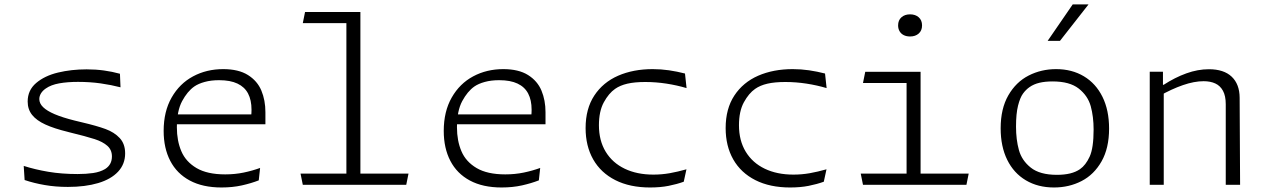

<svg xmlns="http://www.w3.org/2000/svg" viewBox="-20 -818 5620 850"><path d="M511 -491.5 513.5 -431.5Q473 -442 425.8 -448.8Q378.5 -455.5 325.5 -455.5Q278.5 -455.5 242.2 -449Q206 -442.5 183 -426.5Q169 -417 161.5 -404.8Q154 -392.5 154 -379.5Q154 -360 171 -343.5Q188 -327 222 -312.5Q256 -298 309.5 -284.5L342.5 -276.5Q408.5 -261 447.2 -246.8Q486 -232.5 510 -206.8Q534 -181 534 -139Q534 -91.5 502.8 -58Q471.5 -24.5 414.5 -7.5Q357.5 9.5 280.5 9.5Q226 9.5 178.2 1.2Q130.5 -7 89 -21L85 -83.5Q135 -67.5 194 -57.5Q253 -47.5 323.5 -47.5Q361.5 -47.5 392.2 -52Q423 -56.5 445 -69.5L446.5 -70.5Q460.5 -79.5 468 -93.2Q475.5 -107 475.5 -125.5Q475.5 -154.5 455.2 -172.5Q435 -190.5 398.8 -202.2Q362.5 -214 286.5 -232.5Q284 -233.5 281 -234Q219.5 -249 180.8 -266.8Q142 -284.5 122.2 -309.2Q102.5 -334 102.5 -368.5Q102.5 -418.5 140 -450.5Q177.5 -482.5 236.8 -496.8Q296 -511 363.5 -511Q403.5 -511 440 -506Q476.5 -501 511 -491.5Z M763 -254.5Q763 -195 782.8 -148.5Q802.5 -102 850 -74Q897.5 -46 977 -46Q1020 -46 1058.5 -54Q1097 -62 1131.5 -74.5L1125.5 -19.5Q1092 -6.5 1050.8 2.8Q1009.5 12 960.5 12Q877.5 12 820.2 -18.8Q763 -49.5 733.8 -105.8Q704.5 -162 704.5 -238.5Q704.5 -324.5 739.8 -386.2Q775 -448 834.8 -480Q894.5 -512 968 -512Q1036 -512 1077.8 -485.8Q1119.5 -459.5 1137.2 -416.8Q1155 -374 1155 -321.5V-268H756.5V-311.5H1109L1089 -282.5Q1091 -294 1092.2 -306Q1093.5 -318 1093.5 -332Q1093.5 -375 1078.2 -404Q1063 -433 1031.2 -448Q999.5 -463 950 -463Q914 -463 886 -455.2Q858 -447.5 840 -435Q809.5 -413.5 786.2 -370.2Q763 -327 763 -254.5Z M1513.5 0V-738L1536 -715.5H1320.5L1330.5 -765H1575.5V0ZM1310.5 -49.5H1788.5L1778.5 0H1320.5Z M2003 -254.5Q2003 -195 2022.8 -148.5Q2042.5 -102 2090 -74Q2137.5 -46 2217 -46Q2260 -46 2298.5 -54Q2337 -62 2371.5 -74.5L2365.5 -19.5Q2332 -6.5 2290.8 2.8Q2249.5 12 2200.5 12Q2117.5 12 2060.2 -18.8Q2003 -49.5 1973.8 -105.8Q1944.5 -162 1944.5 -238.5Q1944.5 -324.5 1979.8 -386.2Q2015 -448 2074.8 -480Q2134.5 -512 2208 -512Q2276 -512 2317.8 -485.8Q2359.5 -459.5 2377.2 -416.8Q2395 -374 2395 -321.5V-268H1996.5V-311.5H2349L2329 -282.5Q2331 -294 2332.2 -306Q2333.5 -318 2333.5 -332Q2333.5 -375 2318.2 -404Q2303 -433 2271.2 -448Q2239.5 -463 2190 -463Q2154 -463 2126 -455.2Q2098 -447.5 2080 -435Q2049.5 -413.5 2026.2 -370.2Q2003 -327 2003 -254.5Z M3012.5 -492.5 3019.5 -428Q2977.5 -440.5 2930.5 -447.8Q2883.5 -455 2836.5 -455Q2789.5 -455 2757.2 -447.5Q2725 -440 2703 -424.5Q2675 -405 2653.2 -365.2Q2631.5 -325.5 2631.5 -263.5Q2631.5 -195.5 2661.5 -146.2Q2691.5 -97 2745.8 -71Q2800 -45 2872.5 -45Q2909.5 -45 2944.8 -51.2Q2980 -57.5 3019 -68.5L3007 -13.5Q2976.5 -2.5 2939.8 4.8Q2903 12 2858 12Q2768.5 12 2704.2 -20.5Q2640 -53 2606.2 -112.2Q2572.5 -171.5 2572.5 -251Q2572.5 -336.5 2611 -395Q2649.5 -453.5 2716.5 -482.8Q2783.5 -512 2869.5 -512Q2906 -512 2941.8 -506.8Q2977.5 -501.5 3012.5 -492.5Z M3632.5 -492.5 3639.5 -428Q3597.5 -440.5 3550.5 -447.8Q3503.5 -455 3456.5 -455Q3409.5 -455 3377.2 -447.5Q3345 -440 3323 -424.5Q3295 -405 3273.2 -365.2Q3251.5 -325.5 3251.5 -263.5Q3251.5 -195.5 3281.5 -146.2Q3311.5 -97 3365.8 -71Q3420 -45 3492.5 -45Q3529.5 -45 3564.8 -51.2Q3600 -57.5 3639 -68.5L3627 -13.5Q3596.5 -2.5 3559.8 4.8Q3523 12 3478 12Q3388.5 12 3324.2 -20.5Q3260 -53 3226.2 -112.2Q3192.5 -171.5 3192.5 -251Q3192.5 -336.5 3231 -395Q3269.5 -453.5 3336.5 -482.8Q3403.5 -512 3489.5 -512Q3526 -512 3561.8 -506.8Q3597.5 -501.5 3632.5 -492.5Z M4055.5 -500V0H3993.5V-473L4016 -450.5H3800.5L3810.5 -500ZM3790.5 -49.5H4268.5L4258.5 0H3800.5ZM3956 -705.5Q3956 -728.5 3970.8 -741.5Q3985.5 -754.5 4009 -754.5Q4032.5 -754.5 4047.2 -741.5Q4062 -728.5 4062 -705.5Q4062 -682.5 4047.2 -669.5Q4032.5 -656.5 4009 -656.5Q3993.5 -656.5 3981.5 -662.2Q3969.5 -668 3962.8 -679.2Q3956 -690.5 3956 -705.5Z M4410 -250Q4410 -337 4444 -396Q4478 -455 4533.8 -483.5Q4589.5 -512 4655.5 -512Q4725.5 -512 4778.5 -480.2Q4831.5 -448.5 4860.8 -389.2Q4890 -330 4890 -249Q4890 -162.5 4856.8 -103.8Q4823.5 -45 4768.2 -16.5Q4713 12 4646 12Q4575 12 4521.5 -19.8Q4468 -51.5 4439 -110.5Q4410 -169.5 4410 -250ZM4761 -69Q4786.5 -86.5 4804 -124.5Q4821.5 -162.5 4821.5 -244.5Q4821.5 -301.5 4808.8 -347.8Q4796 -394 4755.8 -425.8Q4715.5 -457.5 4640 -457.5Q4606.5 -457.5 4581.5 -451.5Q4556.5 -445.5 4538 -432.5Q4521.5 -421 4508.8 -403.5Q4496 -386 4487 -350.5Q4478 -315 4478 -257.5Q4478 -200 4490.8 -153.8Q4503.5 -107.5 4543.5 -75.8Q4583.5 -44 4659 -44Q4692 -44 4717.5 -50.2Q4743 -56.5 4761 -69ZM4672.5 -637 4799 -798.5H4729L4618 -637Z M5132 0H5070V-500.5H5128.5V-438L5132 -431ZM5406.5 0V-356.5Q5406.5 -393.5 5394.2 -416Q5382 -438.5 5360.2 -448.5Q5338.5 -458.5 5308.5 -458.5Q5267 -458.5 5217 -441.2Q5167 -424 5111.5 -392.5V-442.5H5131.5Q5181.5 -475 5232 -493.2Q5282.5 -511.5 5332 -511.5Q5398 -511.5 5432.8 -478.5Q5467.5 -445.5 5468 -386L5470 0Z"/></svg>

Font: Monaspace Argon Var
Style: Regular
Weight: 400
Designer: Riley Cran and the Lettermatic Team
Version: Version 1.000 (Monaspace Argon Var)